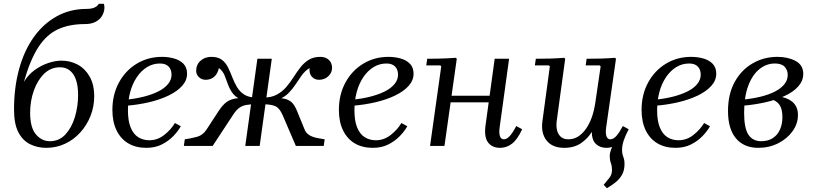

<svg xmlns="http://www.w3.org/2000/svg" viewBox="-20 -770 4291 1013"><path d="M224 10Q178 10 139 -9Q100 -28 77 -72Q54 -116 54 -192Q54 -309 81 -406.5Q108 -504 158.5 -574.5Q209 -645 279.5 -684Q350 -723 437 -723Q463 -723 479 -730.5Q495 -738 501 -750H528Q533 -734 529.5 -715.5Q526 -697 514.5 -680.5Q503 -664 481.5 -653.5Q460 -643 428 -643Q345 -643 285 -615Q225 -587 182 -520.5Q139 -454 106 -338Q129 -376 163 -400.5Q197 -425 234.5 -437.5Q272 -450 304 -450Q351 -450 390 -429Q429 -408 453 -366Q477 -324 477 -262Q477 -207 457.5 -158Q438 -109 403.5 -71Q369 -33 323 -11.5Q277 10 224 10ZM243 -25Q292 -25 325 -60.5Q358 -96 375 -152Q392 -208 392 -269Q392 -340 367 -377.5Q342 -415 296 -415Q248 -415 213 -381Q178 -347 158.5 -292Q139 -237 139 -175Q139 -97 169.5 -61Q200 -25 243 -25Z M752 10Q697 10 657 -13.5Q617 -37 595 -82Q573 -127 573 -190Q573 -271 607.5 -334.5Q642 -398 701.5 -434Q761 -470 835 -470Q868 -470 898.5 -461.5Q929 -453 948 -433.5Q967 -414 967 -381Q967 -346 941 -317Q915 -288 869.5 -266Q824 -244 766 -230.5Q708 -217 645 -212V-244Q695 -249 738.5 -260Q782 -271 815 -287.5Q848 -304 866.5 -326.5Q885 -349 885 -376Q885 -403 869.5 -419Q854 -435 824 -435Q787 -435 756 -416Q725 -397 702 -363Q679 -329 667 -284.5Q655 -240 655 -188Q655 -132 669.5 -97Q684 -62 709.5 -46Q735 -30 768 -30Q811 -30 846.5 -58Q882 -86 903 -121L934 -104Q919 -77 893.5 -51Q868 -25 833 -7.5Q798 10 752 10Z M1350 0H1274L1338 -460H1414ZM1541 0 1471 -163Q1455 -200 1432 -210Q1409 -220 1364 -220L1369 -255H1399Q1446 -255 1473.5 -250.5Q1501 -246 1517.5 -231.5Q1534 -217 1547 -185L1587 -87Q1595 -67 1613 -56.5Q1631 -46 1653 -42Q1675 -38 1693 -35L1688 0ZM1670 -470Q1698 -470 1715 -454Q1732 -438 1732 -412Q1732 -386 1712 -367.5Q1692 -349 1663 -349Q1641 -349 1626 -364.5Q1611 -380 1613 -411Q1589 -396 1572.5 -373Q1556 -350 1540 -325.5Q1524 -301 1503 -279.5Q1482 -258 1449 -244.5Q1416 -231 1365 -231L1369 -255Q1411 -255 1440 -270.5Q1469 -286 1490 -310.5Q1511 -335 1528.5 -362.5Q1546 -390 1565 -414.5Q1584 -439 1609 -454.5Q1634 -470 1670 -470ZM1102 0H950L955 -35Q984 -39 1017 -47.5Q1050 -56 1070 -87L1134 -185Q1155 -217 1176 -232Q1197 -247 1227.5 -251Q1258 -255 1306 -255H1336L1331 -220Q1299 -220 1278 -216Q1257 -212 1241 -200Q1225 -188 1209 -163ZM1095 -470Q1130 -470 1150.5 -454.5Q1171 -439 1183 -414.5Q1195 -390 1205.5 -362.5Q1216 -335 1230.5 -310.5Q1245 -286 1269.5 -270.5Q1294 -255 1336 -255L1333 -231Q1281 -231 1251.5 -244.5Q1222 -258 1206.5 -279.5Q1191 -301 1182.5 -325.5Q1174 -350 1164.5 -373Q1155 -396 1135 -411Q1128 -380 1109.5 -364.5Q1091 -349 1065 -349Q1044 -349 1029.5 -363Q1015 -377 1015 -396Q1015 -429 1038 -449.5Q1061 -470 1095 -470Z M1947 10Q1892 10 1852 -13.5Q1812 -37 1790 -82Q1768 -127 1768 -190Q1768 -271 1802.5 -334.5Q1837 -398 1896.5 -434Q1956 -470 2030 -470Q2063 -470 2093.5 -461.5Q2124 -453 2143 -433.5Q2162 -414 2162 -381Q2162 -346 2136 -317Q2110 -288 2064.5 -266Q2019 -244 1961 -230.5Q1903 -217 1840 -212V-244Q1890 -249 1933.5 -260Q1977 -271 2010 -287.5Q2043 -304 2061.5 -326.5Q2080 -349 2080 -376Q2080 -403 2064.5 -419Q2049 -435 2019 -435Q1982 -435 1951 -416Q1920 -397 1897 -363Q1874 -329 1862 -284.5Q1850 -240 1850 -188Q1850 -132 1864.5 -97Q1879 -62 1904.5 -46Q1930 -30 1963 -30Q2006 -30 2041.5 -58Q2077 -86 2098 -121L2129 -104Q2114 -77 2088.5 -51Q2063 -25 2028 -7.5Q1993 10 1947 10Z M2249 0 2308 -420 2303 -425H2229L2234 -460Q2260 -460 2284.5 -460.5Q2309 -461 2334 -462Q2359 -463 2385 -465L2390 -460L2325 0ZM2317 -230 2322 -265H2630L2625 -230ZM2704 -105 2735 -88Q2710 -34 2681.5 -12Q2653 10 2618 10Q2577 10 2555 -18.5Q2533 -47 2542 -111L2590 -460H2666L2616 -97Q2612 -66 2618 -50.5Q2624 -35 2638 -35Q2655 -35 2671.5 -54.5Q2688 -74 2704 -105Z M3297 -88Q3279 -54 3270.5 -28Q3262 -2 3262 21Q3262 38 3265.5 48Q3269 58 3272 68Q3275 78 3275 96Q3275 128 3262 151.5Q3249 175 3227.5 192Q3206 209 3182 223L3165 205Q3181 186 3195 168.5Q3209 151 3209 126Q3209 107 3203 90.5Q3197 74 3197 55Q3197 20 3224 -19.5Q3251 -59 3284 -88ZM3266 -105 3297 -88Q3272 -34 3243.5 -12Q3215 10 3180 10Q3146 10 3124.5 -10Q3103 -30 3102 -74Q3082 -40 3046 -15Q3010 10 2957 10Q2894 10 2863.5 -29Q2833 -68 2842 -132L2881 -420L2876 -425H2802L2807 -460Q2846 -460 2881.5 -461Q2917 -462 2957 -465L2962 -460L2917 -130Q2914 -107 2918.5 -85Q2923 -63 2938 -49Q2953 -35 2979 -35Q3031 -35 3069.5 -87.5Q3108 -140 3121 -229L3149 -420L3144 -425H3070L3075 -460Q3114 -460 3149.5 -461Q3185 -462 3225 -465L3230 -460L3178 -97Q3174 -66 3180 -50.5Q3186 -35 3200 -35Q3217 -35 3233.5 -54.5Q3250 -74 3266 -105Z M3544 10Q3489 10 3449 -13.5Q3409 -37 3387 -82Q3365 -127 3365 -190Q3365 -271 3399.5 -334.5Q3434 -398 3493.5 -434Q3553 -470 3627 -470Q3660 -470 3690.5 -461.5Q3721 -453 3740 -433.5Q3759 -414 3759 -381Q3759 -346 3733 -317Q3707 -288 3661.5 -266Q3616 -244 3558 -230.5Q3500 -217 3437 -212V-244Q3487 -249 3530.5 -260Q3574 -271 3607 -287.5Q3640 -304 3658.5 -326.5Q3677 -349 3677 -376Q3677 -403 3661.5 -419Q3646 -435 3616 -435Q3579 -435 3548 -416Q3517 -397 3494 -363Q3471 -329 3459 -284.5Q3447 -240 3447 -188Q3447 -132 3461.5 -97Q3476 -62 3501.5 -46Q3527 -30 3560 -30Q3603 -30 3638.5 -58Q3674 -86 3695 -121L3726 -104Q3711 -77 3685.5 -51Q3660 -25 3625 -7.5Q3590 10 3544 10Z M3981 10Q3905 10 3863 -40Q3821 -90 3821 -184Q3821 -273 3856 -337Q3891 -401 3950.5 -435.5Q4010 -470 4082 -470Q4137 -470 4177.5 -448.5Q4218 -427 4218 -380Q4218 -344 4192 -314.5Q4166 -285 4120.5 -264Q4075 -243 4017 -230Q3959 -217 3896 -212V-244Q3948 -249 3991.5 -259.5Q4035 -270 4067.5 -286.5Q4100 -303 4118 -325Q4136 -347 4136 -375Q4136 -400 4120 -417.5Q4104 -435 4068 -435Q4024 -435 3987 -405.5Q3950 -376 3928 -318Q3906 -260 3906 -175Q3906 -93 3929 -59Q3952 -25 3996 -25Q4031 -25 4056 -40.5Q4081 -56 4094.5 -85Q4108 -114 4108 -153Q4108 -196 4091.5 -218.5Q4075 -241 4041 -249L4088 -261Q4107 -259 4125.5 -252.5Q4144 -246 4158.5 -234.5Q4173 -223 4181.5 -205.5Q4190 -188 4190 -163Q4190 -117 4161.5 -77.5Q4133 -38 4085.5 -14Q4038 10 3981 10Z"/></svg>

Font: Brygada 1918
Style: Italic
Weight: 400
Italic angle: -8°
Designer: Mateusz Machalski | Borys Kosmynka | Przemek Hoffer
Foundry: NIEPODLEGLA 2018
Version: Version 3.006